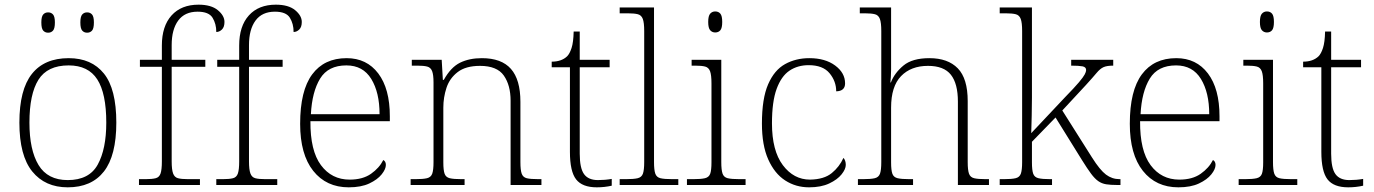

<svg xmlns="http://www.w3.org/2000/svg" viewBox="-20 -792 5882 822"><path d="M270 10Q173 10 118 -58Q63 -126 63 -267Q63 -408 116.5 -475.5Q170 -543 274 -543Q372 -543 425 -477Q478 -411 478 -267Q478 -126 425 -58Q372 10 270 10ZM270 -21Q362 -21 398.5 -87.5Q435 -154 435 -267Q435 -392 396.5 -452Q358 -512 274 -512Q183 -512 144.5 -450.5Q106 -389 106 -267Q106 -150 145 -85.5Q184 -21 270 -21ZM353 -652Q340 -652 332 -661Q324 -670 324 -696Q324 -721 332 -730Q340 -739 353 -739Q366 -739 374 -730Q382 -721 382 -696Q382 -670 374 -661Q366 -652 353 -652ZM186 -652Q173 -652 165 -661Q157 -670 157 -696Q157 -721 165 -730Q173 -739 186 -739Q199 -739 207 -730Q215 -721 215 -696Q215 -670 207 -661Q199 -652 186 -652Z M575 0V-25H603Q631 -25 646.5 -29Q662 -33 667.5 -49.5Q673 -66 673 -101V-506H579V-536H673V-597Q673 -680 714.5 -726Q756 -772 830 -772Q884 -772 912.5 -748.5Q941 -725 941 -698Q941 -676 930 -665.5Q919 -655 906 -655Q906 -690 890 -716Q874 -742 826 -742Q771 -742 743 -704Q715 -666 715 -599V-536H859V-506H715V-101Q715 -66 721 -49.5Q727 -33 742 -29Q757 -25 785 -25H836V0Z M906 0V-25H934Q962 -25 977.5 -29Q993 -33 998.5 -49.5Q1004 -66 1004 -101V-506H910V-536H1004V-597Q1004 -680 1045.5 -726Q1087 -772 1161 -772Q1215 -772 1243.5 -748.5Q1272 -725 1272 -698Q1272 -676 1261 -665.5Q1250 -655 1237 -655Q1237 -690 1221 -716Q1205 -742 1157 -742Q1102 -742 1074 -704Q1046 -666 1046 -599V-536H1190V-506H1046V-101Q1046 -66 1052 -49.5Q1058 -33 1073 -29Q1088 -25 1116 -25H1167V0Z M1473 10Q1377 10 1321 -60.5Q1265 -131 1265 -262Q1265 -404 1316.5 -473.5Q1368 -543 1464 -543Q1550 -543 1599.5 -477.5Q1649 -412 1649 -294V-273H1309Q1308 -147 1354 -85Q1400 -23 1477 -23Q1533 -23 1568.5 -48Q1604 -73 1621 -107Q1632 -101 1632 -86Q1632 -68 1614 -45.5Q1596 -23 1561 -6.5Q1526 10 1473 10ZM1605 -303Q1605 -396 1569.5 -454Q1534 -512 1463 -512Q1385 -512 1350.5 -455.5Q1316 -399 1311 -303Z M1738 0V-25H1758Q1791 -25 1808 -29Q1825 -33 1830.5 -48.5Q1836 -64 1836 -98V-439Q1836 -472 1830 -487.5Q1824 -503 1809 -507Q1794 -511 1766 -511H1743V-536H1871L1876 -450H1880Q1910 -504 1949.5 -523.5Q1989 -543 2043 -543Q2127 -543 2167.5 -497Q2208 -451 2208 -356V-98Q2208 -64 2213.5 -48.5Q2219 -33 2235 -29Q2251 -25 2285 -25H2298V0H2166V-361Q2166 -427 2137 -468.5Q2108 -510 2035 -510Q1974 -510 1939.5 -483.5Q1905 -457 1891.5 -416Q1878 -375 1878 -331V-97Q1878 -63 1883.5 -48Q1889 -33 1905.5 -29Q1922 -25 1955 -25H1969V0Z M2535 10Q2473 10 2446.5 -24Q2420 -58 2420 -142V-504H2342V-528Q2384 -528 2408 -551Q2419 -562 2427 -586.5Q2435 -611 2436 -657H2462V-536H2590V-504H2462V-134Q2462 -72 2480.5 -46.5Q2499 -21 2540 -21Q2570 -21 2599 -26V3Q2568 10 2535 10Z M2633 0V-25H2660Q2693 -25 2710 -29Q2727 -33 2732.5 -48.5Q2738 -64 2738 -98V-659Q2738 -695 2732 -711Q2726 -727 2711 -731Q2696 -735 2668 -735H2633V-760H2780V-98Q2780 -64 2785.5 -48.5Q2791 -33 2807.5 -29Q2824 -25 2858 -25H2884V0Z M3042 -653Q3029 -653 3020.5 -662.5Q3012 -672 3012 -698Q3012 -724 3020.5 -733.5Q3029 -743 3042 -743Q3056 -743 3064 -733.5Q3072 -724 3072 -698Q3072 -672 3064 -662.5Q3056 -653 3042 -653ZM2921 0V-25H2948Q2981 -25 2998 -29Q3015 -33 3020.5 -48Q3026 -63 3026 -97V-435Q3026 -471 3020 -487Q3014 -503 2999 -507Q2984 -511 2956 -511H2941V-536H3068V-98Q3068 -64 3073.5 -48.5Q3079 -33 3095.5 -29Q3112 -25 3146 -25H3172V0Z M3444 10Q3387 10 3341.5 -19.5Q3296 -49 3269 -109.5Q3242 -170 3242 -263Q3242 -370 3268.5 -431Q3295 -492 3341 -517.5Q3387 -543 3445 -543Q3513 -543 3555.5 -511.5Q3598 -480 3598 -435Q3598 -402 3560 -401Q3560 -444 3531.5 -478.5Q3503 -513 3442 -513Q3395 -513 3360 -489.5Q3325 -466 3305 -411.5Q3285 -357 3285 -264Q3285 -147 3331.5 -85Q3378 -23 3448 -23Q3508 -24 3541 -51Q3574 -78 3591 -116Q3601 -105 3601 -86Q3601 -68 3583 -45.5Q3565 -23 3530 -6.5Q3495 10 3444 10Z M3653 0V-25H3675Q3708 -25 3725 -29Q3742 -33 3747.5 -48.5Q3753 -64 3753 -98V-659Q3753 -695 3747 -711Q3741 -727 3726 -731Q3711 -735 3683 -735H3661V-760H3795V-494Q3795 -479 3794 -462.5Q3793 -446 3792 -439H3794Q3810 -480 3848 -511.5Q3886 -543 3959 -543Q4038 -543 4080.5 -499.5Q4123 -456 4123 -359V-98Q4123 -64 4128.5 -48.5Q4134 -33 4150.5 -29Q4167 -25 4200 -25H4214V0H4081V-357Q4081 -434 4051 -472Q4021 -510 3953 -510Q3880 -510 3837.5 -466Q3795 -422 3795 -331V-97Q3795 -63 3800.5 -48Q3806 -33 3823 -29Q3840 -25 3873 -25H3889V0Z M4260 0V-25H4278Q4311 -25 4328 -29Q4345 -33 4350.5 -48.5Q4356 -64 4356 -98V-659Q4356 -695 4350 -711Q4344 -727 4329 -731Q4314 -735 4286 -735H4260V-760H4398V-374Q4398 -338 4397 -297Q4396 -256 4395 -222L4540 -376Q4580 -417 4599 -439.5Q4618 -462 4624 -473.5Q4630 -485 4630 -492Q4630 -505 4614.5 -508Q4599 -511 4566 -511V-536H4746V-511Q4719 -511 4704.5 -504.5Q4690 -498 4675 -480Q4660 -462 4630 -429L4528 -319L4655 -118Q4689 -64 4715 -44.5Q4741 -25 4773 -25H4777V0H4763Q4735 0 4716 -3Q4697 -6 4682 -16.5Q4667 -27 4651 -48.5Q4635 -70 4612 -107L4499 -289L4398 -185V-97Q4398 -63 4403.5 -48Q4409 -33 4426 -29Q4443 -25 4476 -25H4484V0Z M5025 10Q4929 10 4873 -60.5Q4817 -131 4817 -262Q4817 -404 4868.5 -473.5Q4920 -543 5016 -543Q5102 -543 5151.5 -477.5Q5201 -412 5201 -294V-273H4861Q4860 -147 4906 -85Q4952 -23 5029 -23Q5085 -23 5120.5 -48Q5156 -73 5173 -107Q5184 -101 5184 -86Q5184 -68 5166 -45.5Q5148 -23 5113 -6.5Q5078 10 5025 10ZM5157 -303Q5157 -396 5121.5 -454Q5086 -512 5015 -512Q4937 -512 4902.5 -455.5Q4868 -399 4863 -303Z M5404 -653Q5391 -653 5382.5 -662.5Q5374 -672 5374 -698Q5374 -724 5382.5 -733.5Q5391 -743 5404 -743Q5418 -743 5426 -733.5Q5434 -724 5434 -698Q5434 -672 5426 -662.5Q5418 -653 5404 -653ZM5283 0V-25H5310Q5343 -25 5360 -29Q5377 -33 5382.5 -48Q5388 -63 5388 -97V-435Q5388 -471 5382 -487Q5376 -503 5361 -507Q5346 -511 5318 -511H5303V-536H5430V-98Q5430 -64 5435.5 -48.5Q5441 -33 5457.5 -29Q5474 -25 5508 -25H5534V0Z M5752 10Q5690 10 5663.5 -24Q5637 -58 5637 -142V-504H5559V-528Q5601 -528 5625 -551Q5636 -562 5644 -586.5Q5652 -611 5653 -657H5679V-536H5807V-504H5679V-134Q5679 -72 5697.5 -46.5Q5716 -21 5757 -21Q5787 -21 5816 -26V3Q5785 10 5752 10Z"/></svg>

Font: Noto Serif Tamil ExtraLight
Style: Italic
Weight: 200
Italic angle: -12°
Designer: Indian Type Foundry, Tom Grace, and the Monotype Design Team
Foundry: Monotype Imaging Inc.
Version: Version 2.003; ttfautohint (v1.8.4.7-5d5b)